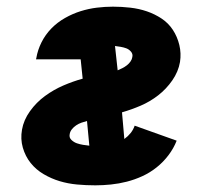

<svg xmlns="http://www.w3.org/2000/svg" viewBox="-20 -548 640 576"><path d="M266 8Q238 8 211 5.5Q184 3 159 -4.5Q134 -12 111 -25.5Q88 -39 72 -59Q56 -79 48.5 -105Q41 -131 46 -159Q51 -188 70 -214.5Q89 -241 115 -260Q141 -279 170 -291.5Q199 -304 228 -312L222 -370H88L89 -374Q93 -398 104.5 -421Q116 -444 134 -462.5Q152 -481 175 -494Q198 -507 222 -514.5Q246 -522 270.5 -525Q295 -528 319 -528Q345 -528 371 -525Q397 -522 420.5 -514Q444 -506 464.5 -492.5Q485 -479 498.5 -458.5Q512 -438 518 -413Q524 -388 520 -362Q515 -333 497 -307Q479 -281 454.5 -262Q430 -243 402 -231Q374 -219 346 -211L353 -131Q364 -139 372 -149Q380 -159 384 -171L510 -126Q501 -103 485.5 -82.5Q470 -62 450 -46Q430 -30 407 -19.5Q384 -9 360.5 -3Q337 3 313 5.5Q289 8 266 8ZM333 -337Q340 -340 347 -343.5Q354 -347 360.5 -352Q367 -357 371.5 -363.5Q376 -370 377 -377Q379 -386 373 -393Q367 -400 359 -403Q351 -406 342 -407.5Q333 -409 325 -410ZM248 -111 241 -185Q233 -183 224.5 -180Q216 -177 208.5 -172Q201 -167 195.5 -160Q190 -153 189 -145Q187 -135 194.5 -128Q202 -121 211 -118Q220 -115 229 -113.5Q238 -112 248 -111Z"/></svg>

Font: Iosevka Heavy Extended
Style: Italic
Weight: 900
Width: 7
Italic angle: -9°
Monospace: yes
Designer: Belleve Invis
Foundry: Belleve Invis
Version: Version 32.5.0; ttfautohint (v1.8.4)